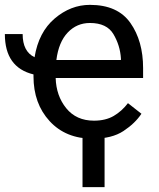

<svg xmlns="http://www.w3.org/2000/svg" viewBox="-37 -558 650 786"><path d="M542 -92.3Q516.1 -53.2 468.5 -21.7Q420.9 9.8 342.8 9.8Q232.4 9.8 166.3 -62Q100.1 -133.8 100.1 -245.6V-253.4Q-17.1 -281.7 -17.1 -418.5H55.7Q55.7 -347.2 104.5 -323.7Q121.1 -426.3 186.8 -482.2Q252.4 -538.1 331.1 -538.1Q444.8 -538.1 496.8 -464.1Q548.8 -390.1 548.8 -279.3V-238.8H190.9Q192.9 -166 234.1 -115Q275.4 -64 347.7 -64Q395.5 -64 428.7 -83.5Q461.9 -103 486.8 -135.7ZM331.1 -463.9Q277.3 -463.9 240.2 -424.8Q203.1 -385.7 193.8 -312.5H458V-319.3Q454.6 -372.1 427.5 -418Q400.4 -463.9 331.1 -463.9ZM391.1 -42.5V208H300.8V-42.5Z"/></svg>

Font: LXGW WenKai Screen
Style: Regular
Weight: 400
Designer: LXGW / Fontworks Inc.
Foundry: LXGW / Fontworks Inc.
Version: Version 1.510;January 18,2025